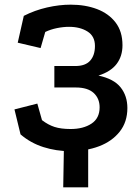

<svg xmlns="http://www.w3.org/2000/svg" viewBox="-20 -628 601 823"><path d="M251 175 254 0 358 -46V175ZM82 -560Q129 -584 181.5 -596Q234 -608 283 -608Q346 -608 396 -589Q446 -570 475.5 -531.5Q505 -493 505 -434Q505 -387 480 -354Q455 -321 402 -304Q468 -290 497 -253.5Q526 -217 526 -165Q526 -105 493 -63.5Q460 -22 404.5 -1Q349 20 280 20Q221 20 166 2.5Q111 -15 68 -52L42 -159L140 -184L160 -113Q186 -93 213.5 -84Q241 -75 283 -75Q337 -75 372 -98Q407 -121 407 -168Q407 -206 381.5 -229.5Q356 -253 305 -253H213V-345H303Q346 -345 366.5 -368Q387 -391 387 -431Q387 -473 355 -493Q323 -513 276 -513Q251 -513 224 -507.5Q197 -502 174 -491L154 -422L56 -445Z"/></svg>

Font: Podkova
Style: Bold
Weight: 700
Designer: Ilya Yudin
Foundry: Cyreal (www.cyreal.org)
Version: Version 2.102; ttfautohint (v1.8.1.43-b0c9)